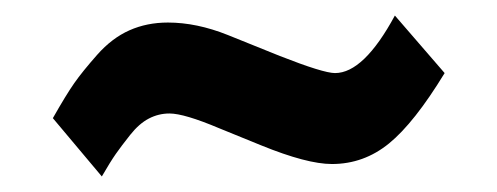

<svg xmlns="http://www.w3.org/2000/svg" viewBox="-20 -441 640 247"><path d="M111 -214 48 -289Q65 -319 75.5 -334Q86 -349 105 -370.5Q124 -392 146.5 -402Q169 -412 196 -412Q233 -412 273 -396L340 -369Q396 -347 411 -347Q448 -347 488 -421L552 -347Q513 -283 480.5 -256.5Q448 -230 407 -230Q375 -230 316 -254L262 -276Q217 -295 198 -295Q184 -295 171.5 -288.5Q159 -282 147.5 -267.5Q136 -253 129 -243Q122 -233 111 -214Z"/></svg>

Font: Involve
Style: Bold
Weight: 700
Designer: Stefan Peev
Foundry: Context Ltd.
Version: Version 1.001